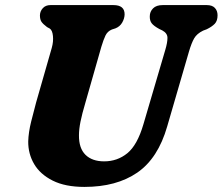

<svg xmlns="http://www.w3.org/2000/svg" viewBox="-20 -720 876 755"><path d="M544 -231.5 630 -524Q638.5 -552.5 638.5 -571Q638.5 -589.5 618 -600.5L606.5 -606Q584.5 -618 576.5 -628.5Q568.5 -639 569 -656Q569 -674 581.8 -687Q594.5 -700 620 -700H793Q814.5 -700 825 -688.8Q835.5 -677.5 835.5 -660Q835.5 -638 824.5 -626.5Q813.5 -615 793 -605L778.5 -599.5Q754 -587.5 743.5 -569.2Q733 -551 723 -517L637.5 -223Q601.5 -97.5 519.8 -41.2Q438 15 312 15Q236.5 15 187.2 -9.8Q138 -34.5 114.2 -75Q90.5 -115.5 91 -164Q92 -199.5 102.5 -241.8Q113 -284 122 -317L183.5 -531.5Q190.5 -556.5 188.2 -578.5Q186 -600.5 176 -607.5L165 -613.5Q149 -625.5 143 -634.5Q137 -643.5 137 -660Q137.5 -676 148.5 -688Q159.5 -700 178.5 -700H426Q470.5 -700 470 -663Q469.5 -647 460.5 -631.2Q451.5 -615.5 434 -608.5L420 -604Q403 -597 395 -580.8Q387 -564.5 378.5 -536L316 -317Q302.5 -271.5 296.5 -241.5Q290.5 -211.5 290.5 -188Q290 -137 316.2 -111.2Q342.5 -85.5 389.5 -85.5Q441.5 -85.5 480.8 -117.5Q520 -149.5 544 -231.5Z"/></svg>

Font: Fraunces 9pt SuperSoft
Style: Bold Italic
Weight: 700
Italic angle: -16°
Version: Version 1.000;[b76b70a41]